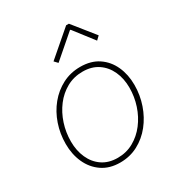

<svg xmlns="http://www.w3.org/2000/svg" viewBox="-177 -858 915 983"><g transform="rotate(-30 281.0 -366.0)"><path d="M248.5 7.8Q186 7.8 142.3 -22.2Q98.6 -52.2 75.9 -102.5Q53.2 -152.8 53.2 -214.4Q53.2 -274.4 72 -329.3Q90.8 -384.3 125.7 -427Q160.6 -469.7 208.5 -494.6Q256.3 -519.5 314 -519.5Q377.4 -519.5 420.9 -490.2Q464.4 -460.9 486.8 -411.4Q509.3 -361.8 509.3 -300.8Q509.3 -240.7 490.2 -185.3Q471.2 -129.9 436.5 -86.4Q401.9 -43 354 -17.6Q306.2 7.8 248.5 7.8ZM249.5 -19.5Q300.8 -19.5 343 -43.2Q385.3 -66.9 416 -106.9Q446.8 -147 463.4 -197.5Q480 -248 480 -301.3Q480 -355.5 460.2 -398.7Q440.4 -441.9 403.1 -467Q365.7 -492.2 312.5 -492.2Q260.7 -492.2 218.3 -468.8Q175.8 -445.3 145.5 -405.5Q115.2 -365.7 98.9 -315.7Q82.5 -265.6 82.5 -211.9Q82.5 -157.7 102.1 -114Q121.6 -70.3 158.9 -44.9Q196.3 -19.5 249.5 -19.5ZM229 -592.3 210.4 -611.8 358.9 -739.7H375L477.5 -611.8L457 -592.3L367.2 -708.5H363.3Z"/></g></svg>

Font: Reddit Sans ExtraLight
Style: Italic
Weight: 250
Italic angle: -11.25°
Designer: Stephen Hutchings
Version: Version 1.013